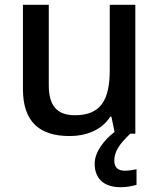

<svg xmlns="http://www.w3.org/2000/svg" viewBox="-20 -559 667 803"><path d="M458 113C458 74 480 43 525 0H546V-539H439V-267C439 -144 404 -77 293 -77C218 -77 184 -118 184 -202V-539H76V-186C76 -49 146 10 271 10C340 10 406 -15 441 -71H446L459 -7C415 27 376 76 376 126C376 187 413 224 485 224C513 224 532 219 551 214V149C540 151 522 155 501 155C474 155 458 141 458 113Z"/></svg>

Font: Noto Sans Georgian Medium
Style: Regular
Weight: 500
Designer: Monotype Design Team, Akaki Razmadze
Foundry: Google LLC
Version: Version 2.005